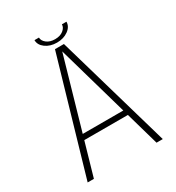

<svg xmlns="http://www.w3.org/2000/svg" viewBox="-198 -960 987 1079"><g transform="rotate(-30 295.0 -421.0)"><path d="M51.5 0 267 -740.5H325L539 0H498.5L295.5 -711H296.5L92 0ZM138.5 -215.5V-250H453.5V-215.5ZM192.5 -842H221.5Q221.5 -821.5 242 -805Q262.5 -788.5 296 -788.5Q330 -788.5 350.2 -805Q370.5 -821.5 370.5 -842H400Q400 -810.5 369.8 -788.5Q339.5 -766.5 296 -766.5Q252.5 -766.5 222.5 -788.5Q192.5 -810.5 192.5 -842Z"/></g></svg>

Font: Epilogue ExtraLight
Style: Regular
Weight: 250
Designer: Tyler Finck
Foundry: Etcetera Type Co
Version: Version 2.112